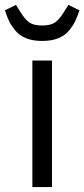

<svg xmlns="http://www.w3.org/2000/svg" viewBox="-47 -763 344 783"><path d="M-27 -721 18 -743 39 -710Q55 -684 72.5 -671.5Q90 -659 125 -659Q160 -659 177.5 -671.5Q195 -684 211 -710L232 -743L277 -721Q268 -694 260 -677Q252 -660 235 -639Q218 -618 190.5 -607Q163 -596 125 -596Q87 -596 59.5 -607Q32 -618 15 -639Q-2 -660 -10 -677Q-18 -694 -27 -721ZM165 0H85V-516H165Z"/></svg>

Font: Aneliza
Style: Regular
Weight: 400
Designer: Mike Abbink, Paul van der Laan, Pieter van Rosmalen
Foundry: Bold Monday
Version: Version 3.0